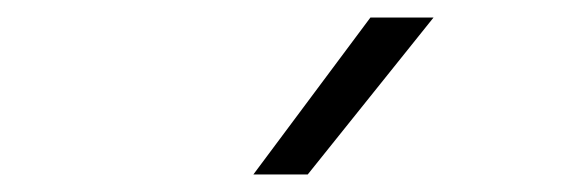

<svg xmlns="http://www.w3.org/2000/svg" viewBox="-20 -828 640 219"><path d="M269 -629 402.5 -808H474.5L331 -629Z"/></svg>

Font: Encode Sans Expanded Light
Style: Regular
Weight: 300
Width: 7
Designer: Multiple Designers
Foundry: Impallari Type
Version: Version 2.000